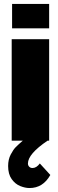

<svg xmlns="http://www.w3.org/2000/svg" viewBox="-20 -710 294 969"><path d="M228 -567H41V-690H228ZM234 173Q197 239 129 239Q107 239 82 229Q57 219 39 194Q21 169 21 128Q21 95 34 70Q47 45 59.5 32.5Q72 20 95 0H39V-512H228V0H220Q121 67 121 115Q121 125 127.5 131.5Q134 138 144 138Q164 138 181 115Z"/></svg>

Font: Decalotype Black
Style: Regular
Weight: 900
Designer: Alfredo Marco Pradil
Foundry: Alfredo Marco Pradil
Version: Version 1.0